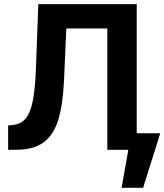

<svg xmlns="http://www.w3.org/2000/svg" viewBox="-20 -727 798 932"><path d="M19.5 -118.2 40 -120.1Q79.6 -123.5 103 -150.1Q126.5 -176.8 138.4 -234.1Q150.4 -291.5 154.3 -391.6L166 -707H643.6V-80.1H757.8L674.8 184.6H570.3L603 0H501V-588.9H301.8L291 -341.8Q285.6 -218.8 262.7 -145Q239.7 -71.3 191.2 -35.6Q142.6 0 58.6 0H19.5Z"/></svg>

Font: Pretendard Std
Style: Bold
Weight: 700
Designer: Base glyphs from Inter by Rasmus Andersson; Hangeul glyphs from Noto Sans CJK(Source Han Sans) by Jang Soo-young and Kan
Foundry: Kil Hyung-jin
Version: Version 1.309